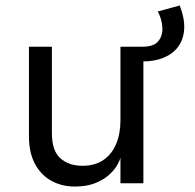

<svg xmlns="http://www.w3.org/2000/svg" viewBox="-20 -671 715 703"><path d="M502 -446V-500Q543 -500 559.5 -520Q576 -540 574.5 -570Q573 -600 558 -629L638 -651Q656 -605 654.5 -567.5Q653 -530 634.5 -503Q616 -476 582 -461Q548 -446 502 -446ZM505 -500V0H421V-94Q418 -81 407 -63Q396 -45 376 -28Q356 -11 326 0.5Q296 12 254 12Q206 12 168 -9Q130 -30 108 -71Q86 -112 86 -172V-500H170V-184Q170 -119 201 -91.5Q232 -64 282 -64Q328 -64 359 -85.5Q390 -107 405.5 -144.5Q421 -182 421 -230V-500Z"/></svg>

Font: Inclusive Sans
Style: Regular
Weight: 400
Designer: Olivia King
Foundry: Olivia King
Version: Version 2.004